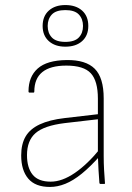

<svg xmlns="http://www.w3.org/2000/svg" viewBox="-20 -729 524 761"><path d="M378 0Q376 0 375 -1.5Q374 -3 374 -4Q372 -28 370.5 -54.5Q369 -81 368 -109V-121V-338Q368 -408 340 -438.5Q312 -469 243 -469Q116 -469 116 -366Q116 -362 113 -362H97Q93 -362 93 -367Q93 -425 129.5 -457.5Q166 -490 244 -491Q320 -492 355.5 -456.5Q391 -421 391 -339V-111Q391 -82 392.5 -55.5Q394 -29 396 -4Q397 0 393 0ZM178 12Q120 12 92 -21Q64 -54 64 -113Q64 -158 81.5 -188Q99 -218 137.5 -236Q176 -254 236 -261L374 -277V-257L236 -241Q155 -231 121 -201.5Q87 -172 87 -114Q87 -64 109.5 -36.5Q132 -9 181 -9Q226 -9 276.5 -43.5Q327 -78 378 -141V-113Q338 -68 304 -40.5Q270 -13 239 -0.5Q208 12 178 12ZM239 -544Q198 -544 173.5 -566Q149 -588 149 -626Q149 -665 173.5 -687Q198 -709 239 -709Q281 -709 305.5 -687Q330 -665 330 -626Q330 -588 305.5 -566Q281 -544 239 -544ZM239 -563Q276 -563 292.5 -580.5Q309 -598 309 -626Q309 -654 292.5 -671.5Q276 -689 239 -689Q202 -689 185.5 -671.5Q169 -654 169 -626Q169 -598 185.5 -580.5Q202 -563 239 -563Z"/></svg>

Font: Sofia Sans Thin
Style: Regular
Weight: 250
Designer: Botio Nikoltchev, Ani Petrova
Foundry: lettersoup
Version: Version 4.101